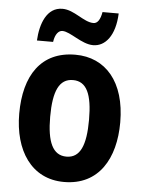

<svg xmlns="http://www.w3.org/2000/svg" viewBox="-54 -799 635 852"><g transform="rotate(5 263.5 -373.0)"><path d="M89 -605H161C166 -641 182 -657 198 -657C234 -657 287 -606 339 -606C393 -606 436 -657 440 -756H368C362 -722 350 -704 332 -704C288 -704 243 -755 190 -755C120 -755 93 -680 89 -605ZM489 -275C489 -456 399 -557 265 -557C112 -557 39 -445 39 -275C39 -112 117 10 263 10C418 10 489 -114 489 -275ZM177 -273C177 -388 203 -444 264 -444C325 -444 350 -388 350 -275C350 -160 325 -103 264 -103C203 -103 177 -161 177 -273Z"/></g></svg>

Font: Noto Sans Devanagari UI Condensed
Style: Bold
Weight: 700
Width: 3
Designer: Jelle Bosma - Monotype Design Team
Foundry: Monotype Imaging Inc.
Version: Version 2.004